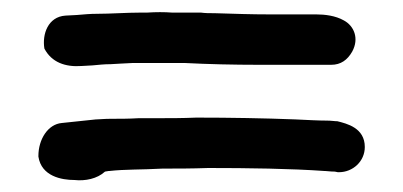

<svg xmlns="http://www.w3.org/2000/svg" viewBox="-20 -465 672 320"><path d="M44 -204C49 -171 83 -165 104 -165C122 -163 142 -167 155 -179C157 -179 159 -180 161 -180H162C189 -183 215 -182 251 -184C275 -184 299 -184 327 -185C393 -185 465 -184 521 -180H522C525 -180 530 -179 538 -179C539 -179 542 -178 543 -178H545C568 -178 588 -196 588 -220C588 -252 558 -259 542 -263H540C537 -263 532 -264 525 -264C511 -264 493 -265 472 -266C420 -268 363 -269 308 -269H307C284 -268 263 -268 241 -268H211C195 -267 179 -267 164 -267C154 -267 145 -266 141 -266H140C120 -264 101 -262 83 -260C60 -258 44 -233 44 -205ZM54 -384C66 -361 89 -353 116 -355L134 -356C145 -357 154 -358 163 -358H164C176 -359 186 -359 201 -360H288C326 -358 370 -357 411 -357H532C548 -357 559 -365 567 -379C579 -401 570 -422 553 -431C539 -439 521 -441 507 -441H430C399 -441 370 -442 338 -443C329 -443 322 -443 315 -444H267C254 -445 240 -445 225 -444H214C191 -444 164 -442 142 -442C130 -442 120 -441 108 -440L89 -439C60 -437 50 -408 54 -384Z"/></svg>

Font: Scribbler
Style: Blk
Weight: 900
Designer: Mew Too
Foundry: Cannot Into Space Fonts
Version: Version 1.001